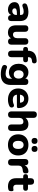

<svg xmlns="http://www.w3.org/2000/svg" viewBox="1908 -2679 962 4818"><g transform="rotate(90 2389.0 -270.0)"><path d="M224 11Q168 11 125 -10Q82 -31 58 -67.5Q34 -104 34 -149Q34 -203 62 -234Q90 -265 152.5 -278.5Q215 -292 318 -292H355V-309Q355 -349 335.5 -366Q316 -383 269 -383Q243 -383 212.5 -377Q182 -371 145 -355Q114 -344 94 -355.5Q74 -367 67.5 -390Q61 -413 71.5 -436Q82 -459 112 -470Q159 -488 200.5 -495Q242 -502 276 -502Q395 -502 452 -449.5Q509 -397 509 -287V-74Q509 -34 490 -12.5Q471 9 434 9Q398 9 378 -12Q358 -33 357 -71Q342 -33 307.5 -11Q273 11 224 11ZM355 -213H318Q249 -213 219 -199.5Q189 -186 189 -156Q189 -130 207.5 -113.5Q226 -97 260 -97Q300 -97 327.5 -123.5Q355 -150 355 -193Z M800 11Q706 11 660.5 -41.5Q615 -94 615 -199V-418Q615 -500 696 -500Q735 -500 756.5 -479Q778 -458 778 -418V-195Q778 -115 847 -115Q888 -115 913 -143.5Q938 -172 938 -219V-418Q938 -458 959.5 -479Q981 -500 1020 -500Q1101 -500 1101 -418V-74Q1101 -34 1081 -12.5Q1061 9 1022 9Q947 9 942 -65Q894 11 800 11Z M1334 9Q1294 9 1273 -12.5Q1252 -34 1252 -74V-371H1220Q1158 -371 1158 -431Q1158 -491 1220 -491H1252Q1255 -592 1309 -644Q1363 -696 1467 -706L1496 -709Q1533 -713 1550.5 -696.5Q1568 -680 1570 -656.5Q1572 -633 1560.5 -614Q1549 -595 1526 -593L1510 -592Q1458 -588 1436.5 -567.5Q1415 -547 1415 -508V-491H1480Q1542 -491 1542 -431Q1542 -371 1480 -371H1415V-74Q1415 -34 1394.5 -12.5Q1374 9 1334 9Z M1847 -134Q1895 -134 1923.5 -166.5Q1952 -199 1952 -257Q1952 -316 1923.5 -348.5Q1895 -381 1847 -381Q1801 -381 1772.5 -348.5Q1744 -316 1744 -257Q1744 -199 1772.5 -166.5Q1801 -134 1847 -134ZM1843 191Q1789 191 1740.5 182.5Q1692 174 1656 158Q1624 146 1614.5 122.5Q1605 99 1612.5 76Q1620 53 1639.5 40.5Q1659 28 1684 38Q1728 57 1764 63.5Q1800 70 1828 70Q1954 70 1954 -42V-95Q1934 -58 1891.5 -35.5Q1849 -13 1799 -13Q1733 -13 1684 -43.5Q1635 -74 1607.5 -129Q1580 -184 1580 -257Q1580 -331 1607.5 -386Q1635 -441 1684 -471.5Q1733 -502 1799 -502Q1849 -502 1890 -481Q1931 -460 1951 -424Q1955 -500 2032 -500Q2112 -500 2112 -418V-61Q2112 65 2043 128Q1974 191 1843 191Z M2484 11Q2396 11 2332 -20.5Q2268 -52 2234 -110Q2200 -168 2200 -246Q2200 -322 2233 -379.5Q2266 -437 2323.5 -469.5Q2381 -502 2455 -502Q2528 -502 2581 -471Q2634 -440 2663 -383.5Q2692 -327 2692 -250Q2692 -213 2649 -213H2356Q2363 -159 2396 -134.5Q2429 -110 2488 -110Q2511 -110 2541 -115.5Q2571 -121 2598 -134Q2628 -146 2648 -135.5Q2668 -125 2675 -103Q2682 -81 2674 -58.5Q2666 -36 2640 -24Q2606 -7 2565.5 2Q2525 11 2484 11ZM2355 -291H2558Q2555 -343 2530 -369Q2505 -395 2462 -395Q2417 -395 2389.5 -368Q2362 -341 2355 -291Z M2855 9Q2816 9 2795.5 -12.5Q2775 -34 2775 -74V-631Q2775 -714 2855 -714Q2895 -714 2916.5 -693Q2938 -672 2938 -631V-429Q2964 -464 3004 -483Q3044 -502 3093 -502Q3266 -502 3266 -293V-74Q3266 -34 3245 -12.5Q3224 9 3185 9Q3146 9 3124.5 -12.5Q3103 -34 3103 -74V-286Q3103 -335 3086 -355.5Q3069 -376 3035 -376Q2990 -376 2964 -348.5Q2938 -321 2938 -274V-74Q2938 -34 2917 -12.5Q2896 9 2855 9Z M3616 11Q3536 11 3476.5 -20Q3417 -51 3384 -109Q3351 -167 3351 -246Q3351 -325 3384 -382.5Q3417 -440 3476.5 -471Q3536 -502 3616 -502Q3697 -502 3756.5 -471Q3816 -440 3848.5 -382.5Q3881 -325 3881 -246Q3881 -167 3848.5 -109Q3816 -51 3756.5 -20Q3697 11 3616 11ZM3616 -110Q3661 -110 3689 -143Q3717 -176 3717 -246Q3717 -316 3689 -348.5Q3661 -381 3616 -381Q3571 -381 3543 -348.5Q3515 -316 3515 -246Q3515 -176 3543 -143Q3571 -110 3616 -110ZM3717 -581Q3681 -581 3661.5 -601Q3642 -621 3642 -657Q3642 -731 3717 -731Q3792 -731 3792 -657Q3792 -581 3717 -581ZM3516 -581Q3480 -581 3460.5 -601Q3441 -621 3441 -657Q3441 -731 3516 -731Q3591 -731 3591 -657Q3591 -581 3516 -581Z M4053 9Q4012 9 3991 -12.5Q3970 -34 3970 -74V-418Q3970 -500 4049 -500Q4128 -500 4128 -418V-406Q4146 -450 4184.5 -475.5Q4223 -501 4276 -502Q4303 -504 4316.5 -489Q4330 -474 4331 -436Q4332 -403 4317.5 -383.5Q4303 -364 4264 -361L4243 -359Q4135 -349 4135 -250V-74Q4135 -34 4114 -12.5Q4093 9 4053 9Z M4665 11Q4452 11 4452 -193V-371H4413Q4351 -371 4351 -431Q4351 -491 4413 -491H4452V-561Q4452 -602 4473.5 -623Q4495 -644 4534 -644Q4615 -644 4615 -561V-491H4704Q4767 -491 4767 -431Q4767 -403 4750.5 -387Q4734 -371 4704 -371H4615V-200Q4615 -121 4693 -121Q4707 -121 4720.5 -124Q4734 -127 4745 -127Q4759 -128 4768.5 -118Q4778 -108 4778 -74Q4778 -47 4770 -28Q4762 -9 4740 -1Q4727 4 4703.5 7.5Q4680 11 4665 11Z"/></g></svg>

Font: Chiron GoRound TC EB
Style: Regular
Weight: 700
Designer: Ryoko NISHIZUKA 西塚涼子 (kana, bopomofo & ideographs); Paul D. Hunt (Latin, Greek & Cyrillic); Sandoll Communications 산돌커뮤니
Foundry: Adobe
Version: Version 1.000;hotconv 1.1.1;makeotfexe 2.6.0